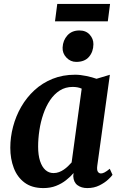

<svg xmlns="http://www.w3.org/2000/svg" viewBox="-20 -949 620 979"><path d="M475.9 -103.1Q473.2 -81.8 479.1 -73.2Q485 -64.6 494.9 -64.6Q502.8 -64.6 513.2 -69.9Q523.5 -75.2 539.7 -88.4L553.7 -57.5Q548.7 -49.7 531.3 -33.4Q513.9 -17.1 486.8 -3.6Q459.7 10 425.1 10Q394.9 10 375 -4.8Q355.1 -19.6 353.5 -50.7L355.3 -66.7Q339 -47.8 316.7 -30.2Q294.4 -12.5 265.8 -1.3Q237.2 10 201.1 10Q142.8 10 105.4 -17.8Q68 -45.6 50.3 -92.4Q32.5 -139.1 32.5 -195.4Q32.5 -249.6 46.7 -303.2Q60.8 -356.9 88.2 -404.5Q115.7 -452.2 155.8 -489.1Q195.9 -525.9 247.9 -547Q300 -568 363 -568Q389.5 -568 420.2 -561.5Q450.8 -555.1 472.2 -547.3L540.2 -567.7ZM396.6 -497Q386.1 -501.7 374.4 -503.8Q362.7 -505.8 350.6 -505.8Q313.6 -505.8 284.9 -487.6Q256.3 -469.3 235.3 -438.2Q214.4 -407 200.9 -367.4Q187.3 -327.8 180.9 -285Q174.4 -242.2 174.4 -201.1Q174.4 -158.3 184.2 -128.1Q194 -97.9 211.6 -82.2Q229.3 -66.5 252.9 -66.5Q267.7 -66.5 280.8 -71.4Q293.9 -76.2 305.4 -84.2Q317 -92.1 326.9 -101.7Q336.9 -111.2 345.2 -120.7ZM368.8 -633.4Q339.6 -633.4 318.7 -655.4Q297.8 -677.3 299.2 -706.9Q301 -743.5 323.7 -768.6Q346.4 -793.7 384.8 -793.7Q418 -793.7 437.3 -772.5Q456.6 -751.2 456.3 -723.3Q455.9 -685.3 433.9 -659.4Q411.9 -633.4 368.8 -633.4ZM272 -929.1H541.2L529.7 -840.1H260.4Z"/></svg>

Font: Merriweather Light
Style: Italic
Weight: 300
Italic angle: -7.8°
Designer: Eben Sorkin
Foundry: Eben Sorkin
Version: Version 2.101